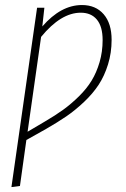

<svg xmlns="http://www.w3.org/2000/svg" viewBox="-20 -551 507 771"><path d="M309.1 -530.8Q364.3 -530.8 396.2 -493.9Q428.2 -457 428.2 -391.1Q428.2 -338.9 413.8 -292.5Q399.4 -246.1 376.2 -210.7Q353 -175.3 317.4 -141.6Q281.7 -107.9 246.3 -83.7Q210.9 -59.6 165 -33.2L85.9 11.2L60.1 195.8L25.9 200.2L128.9 -520H158.2L149.9 -444.8Q224.6 -530.8 309.1 -530.8ZM160.2 -63Q202.1 -87.4 234.1 -110.6Q266.1 -133.8 297.1 -164.3Q328.1 -194.8 347.9 -227.3Q367.7 -259.8 379.9 -301.5Q392.1 -343.3 392.1 -390.1Q392.1 -444.3 369.1 -472.2Q346.2 -500 304.2 -500Q224.6 -500 145 -402.8L90.8 -22Z"/></svg>

Font: Fira Sans Compressed UltraLight
Style: Italic
Weight: 200
Width: 3
Italic angle: -8°
Designer: Carrois Corporate & Edenspiekermann AG
Foundry: Carrois Corporate GbR & Edenspiekermann AG
Version: Version 4.203;PS 004.203;hotconv 1.0.88;makeotf.lib2.5.64775